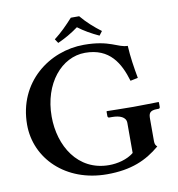

<svg xmlns="http://www.w3.org/2000/svg" viewBox="-88 -885 904 975"><g transform="rotate(-10 363.5 -397.5)"><path d="M649 -229C649 -256 653 -272 694 -272H700C705 -272 708 -275 708 -281V-304L706 -306C706 -306 612 -304 576 -304C537 -304 440 -306 440 -306L438 -304V-281C438 -275 442 -272 446 -272H460C500 -272 532 -260 532 -229V-74C498 -46 447 -34 404 -34C243 -34 159 -176 159 -327C159 -498 261 -617 382 -617C509 -617 557 -531 585 -437L624 -445C614 -500 605 -556 602 -614C551 -614 518 -658 383 -658C205 -658 29 -528 29 -308C29 -134 173 10 386 10C512 10 591 -26 661 -85C653 -92 649 -99 649 -114ZM385 -805H342C311 -771 280 -739 243 -711L257 -690C295 -707 327 -725 364 -752C397 -727 431 -708 470 -690L486 -711C450 -738 415 -769 385 -805Z"/></g></svg>

Font: Libertinus Serif Semibold
Style: Regular
Weight: 600
Designer: Philipp H. Poll, Khaled Hosny
Foundry: Caleb Maclennan
Version: Version 7.050;RELEASE